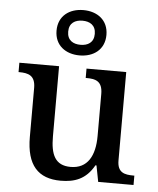

<svg xmlns="http://www.w3.org/2000/svg" viewBox="-56 -862 757 920"><g transform="rotate(5 322.0 -402.0)"><path d="M308 -596C375 -596 428 -634 428 -705C428 -776 375 -814 308 -814C241 -814 188 -776 188 -705C188 -634 241 -596 308 -596ZM308 -647C273 -647 244 -663 244 -705C244 -747 273 -763 308 -763C343 -763 372 -747 372 -705C372 -663 343 -647 308 -647ZM270 10C336 10 391 -8 430 -78H435L450 0H620V-45H616C573 -45 538 -52 538 -111V-536H347V-491H351C394 -491 428 -483 428 -421V-219C428 -123 393 -60 312 -60C237 -60 215 -111 215 -198V-536H24V-491H27C72 -491 105 -481 105 -422V-186C105 -50 162 10 270 10Z"/></g></svg>

Font: Noto Serif Telugu Medium
Style: Regular
Weight: 500
Designer: Jelle Bosma - Monotype Design Team
Foundry: Monotype Imaging Inc.
Version: Version 2.005